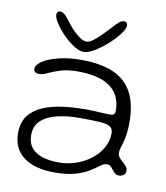

<svg xmlns="http://www.w3.org/2000/svg" viewBox="-79 -719 715 825"><g transform="rotate(10 278.5 -307.0)"><path d="M213 38.5Q174 38.5 140.8 30.5Q107.5 22.5 82.8 5.5Q58 -11.5 44.2 -38Q30.5 -64.5 30.5 -101.5Q30.5 -148.5 53.2 -178Q76 -207.5 114.8 -223.8Q153.5 -240 202 -246Q250.5 -252 302 -252Q320 -252 339 -251Q358 -250 375 -249Q392 -248 403.5 -248Q417.5 -248 422.5 -252.2Q427.5 -256.5 427.5 -268Q427.5 -294 421 -314.2Q414.5 -334.5 402.5 -349.5Q390.5 -364.5 374 -375.5Q348.5 -392 313.8 -399.2Q279 -406.5 239.5 -406.5Q194 -406.5 163 -396.8Q132 -387 111.5 -377Q91 -367 77 -367Q64 -367 57.8 -371.2Q51.5 -375.5 51.5 -385.5Q51.5 -397.5 65.2 -410.2Q79 -423 104.5 -433.8Q130 -444.5 165.5 -451.2Q201 -458 244 -458Q328 -458 383.5 -434.2Q439 -410.5 466.5 -360Q494 -309.5 494 -227Q494 -198.5 490.8 -177Q487.5 -155.5 483 -140Q478.5 -124.5 475.2 -113.2Q472 -102 472 -93.5Q472 -82.5 478.8 -73.5Q485.5 -64.5 494.8 -56.8Q504 -49 510.8 -40.8Q517.5 -32.5 517.5 -22.5Q517.5 -8 507.8 -2.2Q498 3.5 488 3.5Q475.5 3.5 467 -6.5Q458.5 -16.5 450.5 -26Q442.5 -35.5 430.5 -35.5Q423.5 -35.5 416.2 -32.5Q409 -29.5 397.5 -20.5Q383.5 -9.5 361 4.2Q338.5 18 302.8 28.2Q267 38.5 213 38.5ZM224.5 -7Q263.5 -7 299.8 -19.5Q336 -32 364.5 -54.2Q393 -76.5 409.8 -106.2Q426.5 -136 426.5 -170Q426.5 -190 412.8 -198.5Q399 -207 366.8 -209Q334.5 -211 279 -211Q226.5 -211 183 -200.8Q139.5 -190.5 113.5 -166.8Q87.5 -143 87.5 -102Q87.5 -70.5 103.2 -49.5Q119 -28.5 149.8 -17.8Q180.5 -7 224.5 -7ZM246.5 -493.5Q227.5 -493.5 203.2 -509.2Q179 -525 156.2 -548.2Q133.5 -571.5 118.8 -594Q104 -616.5 104 -630.5Q104 -638.5 107.8 -642.8Q111.5 -647 118 -647Q130 -647 141 -636.2Q152 -625.5 169.5 -601.5Q182 -585.5 196.5 -571.2Q211 -557 225.5 -548Q240 -539 251.5 -539Q263 -539 278.2 -550Q293.5 -561 310.8 -578Q328 -595 344 -612.5Q364 -635.5 374.8 -644.2Q385.5 -653 396 -653Q411.5 -653 411.5 -637Q411.5 -623 393.8 -599.2Q376 -575.5 349 -551.2Q322 -527 294.2 -510.2Q266.5 -493.5 246.5 -493.5Z"/></g></svg>

Font: Gluten Thin ExtraLight
Style: Regular
Weight: 250
Version: Version 1.300